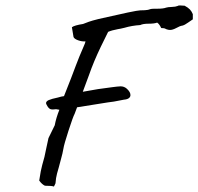

<svg xmlns="http://www.w3.org/2000/svg" viewBox="-20 -660 728 705"><path d="M688 -608V-589Q683 -586 670.5 -577Q658 -568 650 -566Q641 -565 627 -557Q614 -550 604 -550Q598 -550 590 -553Q586 -556 580.5 -556.5Q575 -557 572 -557Q565 -572 557 -577Q547 -573 526 -573Q505 -573 495 -568Q464 -566 437 -558Q421 -554 413 -553Q391 -549 377 -543Q368 -525 350 -488Q324 -434 307 -385L284 -323Q341 -334 393 -340Q402 -341 409.5 -342Q417 -343 423 -343Q436 -343 446 -334Q459 -322 459 -311Q459 -304 453 -299.5Q447 -295 435 -294Q391 -285 376 -284L263 -266L254 -242Q248 -231 231.5 -180Q215 -129 213 -115Q210 -97 204 -76Q198 -55 196 -46Q194 -40 189.5 -23Q185 -6 184 11Q184 14 181.5 18Q179 22 178 25Q171 22 145 22Q134 17 124 3Q130 -37 135 -54Q144 -83 150 -116Q153 -131 158 -153L181 -200Q186 -227 198 -257L186 -259L174 -258Q167 -258 163.5 -260Q160 -262 156 -267Q149 -278 149 -281Q149 -288 159 -292.5Q169 -297 193 -302Q206 -306 215 -307Q234 -356 241 -373Q243 -379 258 -418Q262 -429 271.5 -452.5Q281 -476 287 -489Q293 -502 294 -508Q281 -507 267 -512Q253 -517 250 -524L244 -560Q253 -567 285 -572L306 -580Q317 -584 341 -590Q480 -622 495 -622Q500 -622 512 -622.5Q524 -623 534 -627Q535 -628 557.5 -628Q580 -628 590 -632Q596 -634 610.5 -634.5Q625 -635 632 -638Q634 -640 641 -640L658 -639Q671 -632 677.5 -625Q684 -618 688 -608ZM244 -560Z"/></svg>

Font: Caveat
Style: Regular
Weight: 400
Designer: Pablo Impallari
Foundry: Pablo Impallari
Version: Version 1.500; ttfautohint (v1.6)